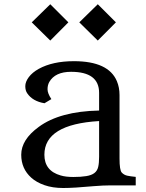

<svg xmlns="http://www.w3.org/2000/svg" viewBox="-20 -895 704 927"><path d="M217.8 -499Q209.5 -483.9 209.5 -464.1Q209.5 -444.3 228 -416.5L194.8 -396.5Q137.2 -406.2 111.3 -444.8Q102.1 -458 102.1 -479Q102.1 -500 119.1 -522.7Q136.2 -545.4 167 -562.5Q234.4 -599.6 336.9 -599.6Q503.9 -599.6 544.4 -502.9Q557.1 -472.7 557.1 -436V-129.9Q557.1 -73.2 567.9 -61.8Q578.6 -50.3 594 -46.9Q609.4 -43.5 635.3 -41V0H514.2Q478 0 431.6 3.9Q336.4 12.7 285.2 12.7Q233.9 12.7 194.8 -1Q155.8 -14.6 130.9 -37.1Q82.5 -80.6 82.5 -147.9Q82.5 -220.7 167 -282.2Q268.6 -357.4 458.5 -361.3V-446.8Q458.5 -548.3 323.2 -548.3Q246.1 -548.3 217.8 -499ZM458.5 -310.5H459.5L458.5 -311ZM458.5 -310.5Q194.3 -294.9 194.3 -147.9Q194.3 -70.3 272.9 -47.9Q297.4 -40.5 334 -40.5Q370.6 -40.5 396.2 -44.7Q421.9 -48.8 435.8 -59.6Q449.7 -70.3 454.1 -89.1Q458.5 -107.9 458.5 -137.7ZM362.8 -787.1 452.1 -874.5 539.6 -787.1 452.1 -699.2ZM133.3 -787.1 222.7 -874.5 310.1 -787.1 222.7 -699.2Z"/></svg>

Font: Metamorphous
Style: Regular
Weight: 400
Designer: James Grieshaber
Foundry: James Grieshaber
Version: Version 1.001